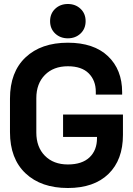

<svg xmlns="http://www.w3.org/2000/svg" viewBox="-20 -928 666 962"><path d="M30 -434Q30 -567 108 -640.5Q186 -714 320 -714Q450 -714 521 -646.5Q592 -579 592 -466V-454H460V-468Q460 -525 424.5 -560.5Q389 -596 320 -596Q248 -596 205 -552.5Q162 -509 162 -436V-264Q162 -191 205 -147.5Q248 -104 320 -104Q391 -104 428.5 -139.5Q466 -175 466 -236V-242H296V-354H596V-252Q596 -127 523.5 -56.5Q451 14 320 14Q186 14 108 -59.5Q30 -133 30 -266ZM231 -822Q231 -860 256.5 -884Q282 -908 320 -908Q358 -908 383.5 -884Q409 -860 409 -822Q409 -784 383.5 -760Q358 -736 320 -736Q282 -736 256.5 -760Q231 -784 231 -822Z"/></svg>

Font: Space Grotesk Variable
Style: Regular
Weight: 400
Designer: Florian Karsten (Space Grotesk), Colophon Foundry (Space Mono)
Foundry: Florian Karsten
Version: Version 1.106